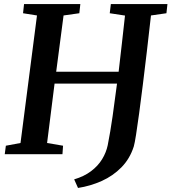

<svg xmlns="http://www.w3.org/2000/svg" viewBox="-20 -763 848 950"><path d="M366 167 347 124.5Q396 110 430.5 84Q465 58 485.2 24.8Q505.5 -8.5 513 -44.5Q526 -110 537.2 -188.2Q548.5 -266.5 559 -349.5H250L213 -55.5L292 -42L289 0H3.5L9 -42L81.5 -55.5L163 -686.5L94 -697.5L99 -743H377.5L372.5 -697.5L294.5 -686.5L258 -408H567Q575.5 -478.5 583.2 -549Q591 -619.5 598.5 -686L523 -697.5L528.5 -743H808.5L803.5 -697.5L727 -686.5Q717 -597 706.8 -509.8Q696.5 -422.5 686.8 -344.2Q677 -266 668.5 -202.5Q660 -139 653.2 -96.5Q646.5 -54 642 -38.5Q622.5 22.5 580.8 65Q539 107.5 483.2 132.5Q427.5 157.5 366 167Z"/></svg>

Font: Merriweather 28pt SemiBold
Style: Italic
Weight: 600
Italic angle: -7.8°
Version: Version 2.101